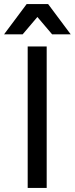

<svg xmlns="http://www.w3.org/2000/svg" viewBox="-49 -930 370 950"><path d="M88 -700H182V0H88ZM136 -846 63 -760H-29L83 -910H189L301 -760H209Z"/></svg>

Font: PT Root UI Web Medium
Style: Regular
Weight: 500
Designer: Vitaly Kuzmin
Foundry: ParaType Ltd.
Version: Version 1.001W